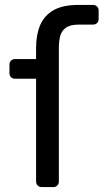

<svg xmlns="http://www.w3.org/2000/svg" viewBox="-20 -760 421 780"><path d="M149.6 0Q139.4 0 133 -6.4Q126.6 -12.7 126.6 -22.9V-440.1H41.4Q31.2 -440.1 24.8 -446.4Q18.4 -452.8 18.4 -463V-497.1Q18.4 -507.3 24.8 -513.6Q31.2 -520 41.4 -520H126.6V-565.4Q126.6 -619 143.3 -658.1Q160.1 -697.2 197.5 -718.6Q235 -740 298.1 -740H357.7Q367.9 -740 374.3 -733.6Q380.7 -727.3 380.7 -717.1V-683Q380.7 -672.8 374.3 -666.4Q367.9 -660.1 357.7 -660.1H300.3Q265 -660.1 247.4 -647.1Q229.7 -634.2 224.4 -613Q219.1 -591.8 219.1 -564.5V-22.9Q219.1 -12.7 212.7 -6.4Q206.4 0 196.2 0Z"/></svg>

Font: Rubik Light
Style: Regular
Weight: 300
Designer: Hubert and Fischer
Foundry: Hubert and Fischer
Version: Version 2.300;gftools[0.9.30]